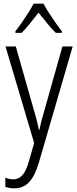

<svg xmlns="http://www.w3.org/2000/svg" viewBox="-20 -785 421 1046"><path d="M10 -532H66L163 -191Q175 -151 181 -126Q187 -101 192 -78H195Q200 -105 207.5 -133Q215 -161 224 -191L320 -532H376L192 100Q170 174 138.5 207.5Q107 241 58 241Q45 241 33 239Q21 237 9 233V183Q19 187 30 189.5Q41 192 52 192Q81 192 101.5 170Q122 148 138 92L166 -6ZM217 -765Q229 -742 247.5 -713.5Q266 -685 285 -658Q304 -631 317 -615V-606H284Q261 -628 237 -658Q213 -688 190 -716Q168 -688 143.5 -657.5Q119 -627 98 -606H64V-615Q80 -635 98.5 -661.5Q117 -688 134.5 -715.5Q152 -743 163 -765Z"/></svg>

Font: Noto Sans Khmer UI Condensed Light
Style: Regular
Weight: 300
Width: 3
Designer: Danh Hong and the Monotype Design Team
Foundry: Monotype Imaging Inc.
Version: Version 2.002; ttfautohint (v1.8.4.7-5d5b)